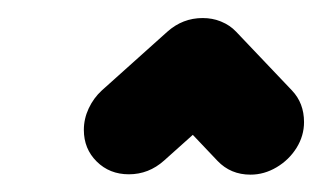

<svg xmlns="http://www.w3.org/2000/svg" viewBox="-20 -539 371 218"><path d="M210 -518.5Q231.9 -518.5 246.5 -504.1Q261.1 -489.6 261.1 -468.1Q261.1 -455.6 255.6 -443.7Q250 -431.9 240.7 -423.3L166.3 -356.7Q148.9 -341.1 126.3 -341.1Q104.4 -341.1 89.8 -355.6Q75.2 -370 75.2 -391.5Q75.2 -404.1 80.7 -415.9Q86.3 -427.8 95.6 -436.3L170 -503Q187.4 -518.5 210 -518.5ZM150 -458.9Q150 -474.4 158.3 -488.1Q166.7 -501.9 180.7 -510.2Q194.8 -518.5 210.4 -518.5Q221.5 -518.5 231.3 -514.4Q241.1 -510.4 248.1 -503L311.5 -436.3Q325.2 -421.9 325.2 -400.4Q325.2 -384.8 316.7 -371.1Q308.1 -357.4 294.1 -349.1Q280 -340.7 264.4 -340.7Q241.9 -340.7 227 -356.3L163.7 -423Q150 -437.4 150 -458.9Z"/></svg>

Font: 26F Galaxy Sans Black
Style: Italic
Weight: 900
Italic angle: -5°
Designer: C₂₉H₂₅N₃O₅
Version: Version 1.200